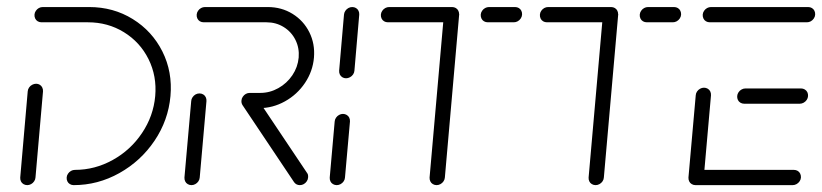

<svg xmlns="http://www.w3.org/2000/svg" viewBox="-20 -539 2393 559"><path d="M85.2 -295.2Q91.1 -295.2 95.9 -292.2Q100.7 -289.3 103.1 -284.1Q105.6 -278.9 105.2 -273L83.3 -22.2Q83 -16.3 79.4 -11.1Q75.9 -5.9 70.6 -3Q65.2 0 59.3 0Q53.3 0 48.3 -3Q43.3 -5.9 40.9 -11.1Q38.5 -16.3 38.9 -22.2L60.7 -273Q61.1 -278.9 64.6 -284.1Q68.1 -289.3 73.7 -292.2Q79.3 -295.2 85.2 -295.2ZM174.1 -22.2Q174.4 -28.1 178 -33.3Q181.5 -38.5 186.9 -41.5Q192.2 -44.4 198.1 -44.4Q256.3 -44.4 308.3 -73.3Q360.4 -102.2 393.5 -151.7Q426.7 -201.1 431.9 -259.3Q437 -317.4 412.4 -366.9Q387.8 -416.3 340.9 -445.2Q294.1 -474.1 235.9 -474.1H100.7Q94.8 -474.1 89.8 -477Q84.8 -480 82.4 -485.2Q80 -490.4 80.4 -496.3Q80.7 -502.2 84.3 -507.4Q87.8 -512.6 93.1 -515.6Q98.5 -518.5 104.4 -518.5H239.6Q310 -518.5 366.5 -483.5Q423 -448.5 452.8 -389.1Q482.6 -329.6 476.3 -259.3Q470 -188.9 430 -129.4Q390 -70 327.4 -35Q264.8 0 194.4 0Q188.5 0 183.5 -3Q178.5 -5.9 176.1 -11.1Q173.7 -16.3 174.1 -22.2Z M537.4 0Q531.5 0 526.5 -3Q521.5 -5.9 519.1 -11.1Q516.7 -16.3 517 -22.2L536.7 -244.8Q537 -250.7 540.6 -255.9Q544.1 -261.1 549.4 -264.1Q554.8 -267 560.7 -267Q566.7 -267 571.7 -264.1Q576.7 -261.1 579.1 -255.9Q581.5 -250.7 581.1 -244.8L561.5 -22.2Q561.1 -16.3 557.6 -11.1Q554.1 -5.9 548.7 -3Q543.3 0 537.4 0ZM877 -22.2Q876.7 -16.3 873.1 -11.1Q869.6 -5.9 864.4 -3Q859.3 0 853 0Q847.8 0 843.5 -2.2Q839.3 -4.4 836.3 -8.5L686.3 -232.6Q684.4 -235.6 683.5 -238.9Q682.6 -242.2 683 -245.9Q683.3 -251.9 686.9 -257Q690.4 -262.2 695.7 -265.2Q701.1 -268.1 707 -268.1Q712.6 -268.1 717 -265.7Q721.5 -263.3 724.1 -259.3L873.7 -35.9Q875.9 -33.3 876.7 -29.8Q877.4 -26.3 877 -22.2ZM683 -246.3Q683.3 -252.2 686.9 -257.4Q690.4 -262.6 695.7 -265.6Q701.1 -268.5 707 -268.5H737.8Q765.6 -268.5 790.4 -282.4Q815.2 -296.3 831.1 -319.8Q847 -343.3 849.6 -371.5Q851.9 -399.3 840.2 -422.8Q828.5 -446.3 806.1 -460.2Q783.7 -474.1 755.9 -474.1H573Q567 -474.1 562 -477Q557 -480 554.6 -485.2Q552.2 -490.4 552.6 -496.3Q553 -502.2 556.5 -507.4Q560 -512.6 565.4 -515.6Q570.7 -518.5 576.7 -518.5H759.6Q799.6 -518.5 831.7 -498.7Q863.7 -478.9 880.6 -445.2Q897.4 -411.5 894.1 -371.5Q890.7 -331.5 868 -297.6Q845.2 -263.7 809.6 -243.9Q774.1 -224.1 734.1 -224.1H703.3Q697.4 -224.1 692.4 -227Q687.4 -230 685 -235.2Q682.6 -240.4 683 -246.3Z M960.4 0Q954.4 0 949.4 -3Q944.4 -5.9 942 -11.1Q939.6 -16.3 940 -22.2L954.4 -185.2Q954.8 -191.1 958.3 -196.3Q961.9 -201.5 967.2 -204.4Q972.6 -207.4 978.5 -207.4Q984.4 -207.4 989.4 -204.4Q994.4 -201.5 996.9 -196.3Q999.3 -191.1 998.9 -185.2L984.4 -22.2Q984.1 -16.3 980.6 -11.1Q977 -5.9 971.7 -3Q966.3 0 960.4 0ZM987.4 -311.1Q981.5 -311.1 976.7 -314.1Q971.9 -317 969.4 -322.2Q967 -327.4 967.4 -333.3L981.5 -496.3Q981.9 -502.2 985.4 -507.4Q988.9 -512.6 994.3 -515.6Q999.6 -518.5 1005.6 -518.5Q1011.5 -518.5 1016.5 -515.6Q1021.5 -512.6 1023.9 -507.4Q1026.3 -502.2 1025.9 -496.3L1011.9 -333.3Q1011.5 -327.4 1008 -322.2Q1004.4 -317 998.9 -314.1Q993.3 -311.1 987.4 -311.1Z M1317 -498.5 1275.2 -22.2Q1274.8 -16.3 1271.3 -11.1Q1267.8 -5.9 1262.4 -3Q1257 0 1251.1 0Q1245.2 0 1240.2 -3Q1235.2 -5.9 1232.8 -11.1Q1230.4 -16.3 1230.7 -22.2L1272.6 -498.5ZM1088.9 -496.3Q1089.3 -502.2 1092.8 -507.4Q1096.3 -512.6 1101.7 -515.6Q1107 -518.5 1113 -518.5H1296.3Q1302.2 -518.5 1307.2 -515.6Q1312.2 -512.6 1314.6 -507.4Q1317 -502.2 1316.7 -496.3Q1316.3 -490.4 1312.8 -485.2Q1309.3 -480 1303.9 -477Q1298.5 -474.1 1292.6 -474.1H1109.3Q1103.3 -474.1 1098.3 -477Q1093.3 -480 1090.9 -485.2Q1088.5 -490.4 1088.9 -496.3ZM1379.6 -496.3Q1380 -502.2 1383.5 -507.4Q1387 -512.6 1392.4 -515.6Q1397.8 -518.5 1403.7 -518.5H1479.6Q1485.6 -518.5 1490.6 -515.6Q1495.6 -512.6 1498 -507.4Q1500.4 -502.2 1500 -496.3Q1499.6 -490.4 1496.1 -485.2Q1492.6 -480 1487.2 -477Q1481.9 -474.1 1475.9 -474.1H1400Q1394.1 -474.1 1389.1 -477Q1384.1 -480 1381.7 -485.2Q1379.3 -490.4 1379.6 -496.3Z M1780 -498.5 1738.1 -22.2Q1737.8 -16.3 1734.3 -11.1Q1730.7 -5.9 1725.4 -3Q1720 0 1714.1 0Q1708.1 0 1703.1 -3Q1698.1 -5.9 1695.7 -11.1Q1693.3 -16.3 1693.7 -22.2L1735.6 -498.5ZM1551.9 -496.3Q1552.2 -502.2 1555.7 -507.4Q1559.3 -512.6 1564.6 -515.6Q1570 -518.5 1575.9 -518.5H1759.3Q1765.2 -518.5 1770.2 -515.6Q1775.2 -512.6 1777.6 -507.4Q1780 -502.2 1779.6 -496.3Q1779.3 -490.4 1775.7 -485.2Q1772.2 -480 1766.9 -477Q1761.5 -474.1 1755.6 -474.1H1572.2Q1566.3 -474.1 1561.3 -477Q1556.3 -480 1553.9 -485.2Q1551.5 -490.4 1551.9 -496.3ZM1842.6 -496.3Q1843 -502.2 1846.5 -507.4Q1850 -512.6 1855.4 -515.6Q1860.7 -518.5 1866.7 -518.5H1942.6Q1948.5 -518.5 1953.5 -515.6Q1958.5 -512.6 1960.9 -507.4Q1963.3 -502.2 1963 -496.3Q1962.6 -490.4 1959.1 -485.2Q1955.6 -480 1950.2 -477Q1944.8 -474.1 1938.9 -474.1H1863Q1857 -474.1 1852 -477Q1847 -480 1844.6 -485.2Q1842.2 -490.4 1842.6 -496.3Z M1984.4 -22.2 2005.6 -261.5Q2005.9 -267.4 2009.4 -272.6Q2013 -277.8 2018.3 -280.7Q2023.7 -283.7 2029.6 -283.7Q2035.6 -283.7 2040.6 -280.7Q2045.6 -277.8 2048 -272.6Q2050.4 -267.4 2050 -261.5L2028.9 -22.2ZM2311.9 -22.2Q2311.5 -16.3 2308 -11.1Q2304.4 -5.9 2299.1 -3Q2293.7 0 2287.8 0H2004.8Q1998.9 0 1993.9 -3Q1988.9 -5.9 1986.5 -11.1Q1984.1 -16.3 1984.4 -22.2Q1984.8 -28.1 1988.3 -33.3Q1991.9 -38.5 1997.2 -41.5Q2002.6 -44.4 2008.5 -44.4H2291.5Q2297.4 -44.4 2302.4 -41.5Q2307.4 -38.5 2309.8 -33.3Q2312.2 -28.1 2311.9 -22.2ZM2126.3 -259.3Q2126.7 -265.2 2130.2 -270.4Q2133.7 -275.6 2139.1 -278.5Q2144.4 -281.5 2150.4 -281.5H2312.2Q2318.1 -281.5 2323.1 -278.5Q2328.1 -275.6 2330.6 -270.4Q2333 -265.2 2332.6 -259.3Q2332.2 -253.3 2328.7 -248.1Q2325.2 -243 2319.8 -240Q2314.4 -237 2308.5 -237H2146.7Q2140.7 -237 2135.7 -240Q2130.7 -243 2128.3 -248.1Q2125.9 -253.3 2126.3 -259.3ZM2025.9 -496.3Q2026.3 -502.2 2029.8 -507.4Q2033.3 -512.6 2038.7 -515.6Q2044.1 -518.5 2050 -518.5H2333Q2338.9 -518.5 2343.9 -515.6Q2348.9 -512.6 2351.3 -507.4Q2353.7 -502.2 2353.3 -496.3Q2353 -490.4 2349.4 -485.2Q2345.9 -480 2340.6 -477Q2335.2 -474.1 2329.3 -474.1H2046.3Q2040.4 -474.1 2035.4 -477Q2030.4 -480 2028 -485.2Q2025.6 -490.4 2025.9 -496.3Z"/></svg>

Font: 26F Galaxy Sans Oblique
Style: Regular
Weight: 400
Italic angle: -5°
Designer: C₂₉H₂₅N₃O₅
Version: Version 1.200;FEAKit 1.0